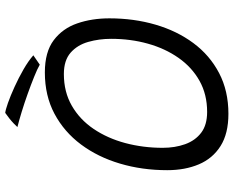

<svg xmlns="http://www.w3.org/2000/svg" viewBox="-98 -750 874 717"><g transform="rotate(-90 338.5 -391.0)"><path d="M272.5 25.5Q198.5 25.5 152 -4Q105.5 -33.5 83.8 -85Q62 -136.5 62 -203Q62 -296.5 86.5 -379.2Q111 -462 158 -525Q205 -588 272.5 -624Q340 -660 427 -660Q503.5 -660 547.5 -626.8Q591.5 -593.5 610.2 -539Q629 -484.5 629 -419Q629 -327.5 605.5 -247Q582 -166.5 536.5 -105.2Q491 -44 424.5 -9.2Q358 25.5 272.5 25.5ZM279.5 -54Q345 -54 395.8 -82.5Q446.5 -111 481.5 -161Q516.5 -211 534.5 -275.5Q552.5 -340 552.5 -412.5Q552.5 -457.5 541 -498Q529.5 -538.5 500.8 -563.8Q472 -589 421 -589Q354 -589 302.5 -559.2Q251 -529.5 216 -477.8Q181 -426 163.2 -359.5Q145.5 -293 145.5 -220Q145.5 -174 159 -136.2Q172.5 -98.5 201.8 -76.2Q231 -54 279.5 -54ZM276 -808Q286.5 -807 313 -797.8Q339.5 -788.5 373 -773.2Q406.5 -758 438.2 -739.8Q470 -721.5 491 -703L456 -679Q439.5 -688.5 410.2 -700.2Q381 -712 346.8 -724.2Q312.5 -736.5 279.8 -746.5Q247 -756.5 223 -762.5Q227.5 -767.5 236.2 -776Q245 -784.5 255.8 -793Q266.5 -801.5 276 -808Z"/></g></svg>

Font: Grandstander Thin Light
Style: Italic
Weight: 300
Italic angle: -15°
Version: Version 1.200